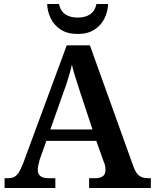

<svg xmlns="http://www.w3.org/2000/svg" viewBox="-20 -941 775 961"><path d="M3 0V-49H17Q36 -49 49 -54.5Q62 -60 73 -76.5Q84 -93 96 -124L314 -714H430L648 -107Q656 -85 666 -72.5Q676 -60 690 -54.5Q704 -49 723 -49H735V0H426V-49H455Q480 -49 494 -58.5Q508 -68 508 -91Q508 -98 507 -105Q506 -112 504 -119Q502 -126 499 -132L462 -236H212L179 -143Q177 -135 174.5 -125.5Q172 -116 170.5 -107.5Q169 -99 169 -92Q169 -70 182.5 -59.5Q196 -49 224 -49H257V0ZM232 -293H443L383 -474Q375 -500 367 -524Q359 -548 352 -571Q345 -594 340 -618Q335 -595 328.5 -573Q322 -551 315 -528.5Q308 -506 298 -480ZM369 -771Q318 -771 284.5 -792.5Q251 -814 234 -849Q217 -884 216 -921H275Q283 -885 307.5 -869Q332 -853 369 -853Q406 -853 430.5 -869Q455 -885 463 -921H521Q520 -884 503 -849Q486 -814 452.5 -792.5Q419 -771 369 -771Z"/></svg>

Font: Noto Serif Khmer SemiBold
Style: Regular
Weight: 600
Version: Version 2.003